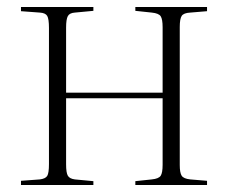

<svg xmlns="http://www.w3.org/2000/svg" viewBox="-20 -529 652 549"><path d="M40 0V-12L94 -16Q110 -18 115 -26Q120 -34 120 -60V-449Q120 -475 115 -483.5Q110 -492 94 -493L40 -497V-509H247V-498L194 -493Q179 -492 174 -483Q169 -474 169 -450V-264H445V-451Q445 -474 439.5 -482.5Q434 -491 414 -493L367 -498V-509H572V-497L524 -493Q505 -492 499.5 -483.5Q494 -475 494 -452V-57Q494 -35 499.5 -26.5Q505 -18 524 -16L572 -12V0H367V-11L414 -16Q434 -18 439.5 -26.5Q445 -35 445 -58V-248H169V-59Q169 -35 174 -26.5Q179 -18 194 -16L247 -11V0Z"/></svg>

Font: Display Extralight
Style: Regular
Weight: 200
Designer: Latin by Veronika Burian and Jose Scaglione. Greek by Irene Vlachou. Cyrillic by Vera Evstafieva.
Foundry: TypeTogether
Version: Version 3.002